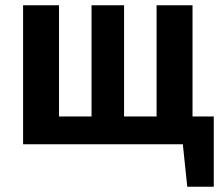

<svg xmlns="http://www.w3.org/2000/svg" viewBox="-20 -550 838 732"><path d="M714 -106H795V162H694L677 0H68V-530H205V-106H329V-530H453V-106H577V-530H714Z"/></svg>

Font: Fira Sans SemiBold
Style: Regular
Weight: 600
Designer: bBox Type GmbH & Carrois Corporate GbR & Edenspiekermann AG
Foundry: bBox Type GmbH & Carrois Corporate GbR & Edenspiekermann AG
Version: Version 4.301;PS 004.301;hotconv 1.0.88;makeotf.lib2.5.64775